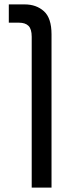

<svg xmlns="http://www.w3.org/2000/svg" viewBox="-20 -612 334 872"><path d="M124 240V-445Q124 -480 109.5 -494.5Q95 -509 66 -509H20V-592H92Q145 -592 179.5 -561Q214 -530 214 -456V240Z"/></svg>

Font: Go Noto Kurrent-Regular
Style: Regular
Weight: 400
Designer: Monotype Design Team
Foundry: Monotype Imaging Inc.
Version: Version 2.012; ttfautohint (v1.8.4.7-5d5b)